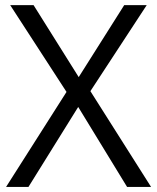

<svg xmlns="http://www.w3.org/2000/svg" viewBox="-20 -734 617 754"><path d="M573.2 0H479L287.1 -314L91.8 0H3.9L241.2 -373L20 -713.9H111.8L289.1 -431.2L467.8 -713.9H556.2L335 -376Z"/></svg>

Font: f01206874
Style: Regular
Weight: 400
Foundry: Ascender Corporation
Version: Version 1.10